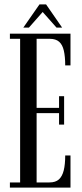

<svg xmlns="http://www.w3.org/2000/svg" viewBox="-20 -853 374 873"><path d="M25 0V-23.5H71.5V-676.5H25V-700H300.5V-555.5H276.5Q276.5 -596 270.2 -623Q264 -650 248.8 -663.2Q233.5 -676.5 206.5 -676.5H146.5V-362.5H248.5V-415.5H271.5V-286.5H248.5V-338.5H146.5V-23.5H205Q232.5 -23.5 247.8 -37.2Q263 -51 269.8 -78.2Q276.5 -105.5 276.5 -146H300.5V0ZM86 -727.5 159.5 -833H189.5L262.5 -727.5H237L174 -798.5L111.5 -727.5Z"/></svg>

Font: Imbue 48pt
Style: Regular
Weight: 400
Designer: Tyler Finck
Foundry: Etcetera Type Company
Version: Version 1.102